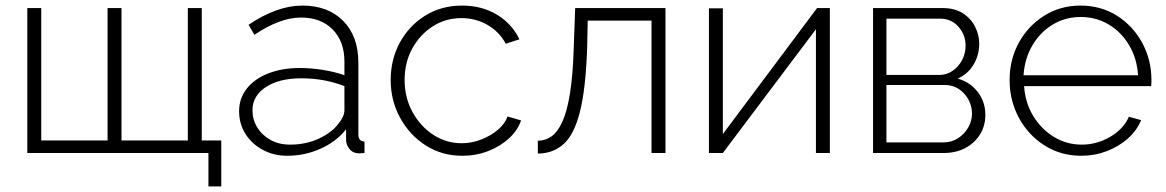

<svg xmlns="http://www.w3.org/2000/svg" viewBox="-20 -549 4184 689"><path d="M728 120V0H78V-520H128V-45H366V-520H416V-45H654V-520H704V-45H774V120Z M838 -150Q838 -196 865.5 -231Q893 -266 942.5 -285.5Q992 -305 1056 -305Q1096 -305 1139.5 -298Q1183 -291 1216 -279V-328Q1216 -400 1174 -443Q1132 -486 1060 -486Q1021 -486 979 -470Q937 -454 893 -424L872 -460Q974 -529 1065 -529Q1157 -529 1211.5 -474Q1266 -419 1266 -324V-66Q1266 -42 1288 -41V0Q1269 2 1263 1Q1244 -1 1233.5 -15Q1223 -29 1222 -44V-85Q1186 -40 1129.5 -15Q1073 10 1011 10Q962 10 922.5 -11.5Q883 -33 860.5 -69Q838 -105 838 -150ZM1196 -107Q1216 -132 1216 -154V-240Q1144 -268 1061 -268Q982 -268 934 -236.5Q886 -205 886 -153Q886 -120 903 -92Q920 -64 950.5 -47Q981 -30 1021 -30Q1077 -30 1124 -51.5Q1171 -73 1196 -107Z M1639 10Q1566 10 1508 -27Q1450 -64 1416 -126Q1382 -188 1382 -262Q1382 -336 1415 -396.5Q1448 -457 1506 -493Q1564 -529 1638 -529Q1709 -529 1763 -496.5Q1817 -464 1844 -408L1795 -392Q1772 -435 1729.5 -459.5Q1687 -484 1636 -484Q1579 -484 1533 -454.5Q1487 -425 1459.5 -375Q1432 -325 1432 -262Q1432 -199 1460 -147.5Q1488 -96 1534.5 -65.5Q1581 -35 1637 -35Q1673 -35 1707.5 -48.5Q1742 -62 1767.5 -84Q1793 -106 1801 -131L1850 -117Q1837 -80 1805.5 -51.5Q1774 -23 1731 -6.5Q1688 10 1639 10Z M1910 2V-44Q1937 -44 1959 -59.5Q1981 -75 1998 -112Q2015 -149 2025.5 -214.5Q2036 -280 2039 -380L2044 -520H2368V0H2318V-475H2089L2087 -377Q2082 -230 2061 -147.5Q2040 -65 2002 -31.5Q1964 2 1910 2Z M2524 0V-519H2574V-68L2912 -520H2958V0H2908V-444L2574 0Z M3113 0V-520H3364Q3406 -520 3435 -501.5Q3464 -483 3479 -453.5Q3494 -424 3494 -392Q3494 -351 3473.5 -317Q3453 -283 3417 -267Q3462 -254 3489 -218.5Q3516 -183 3516 -137Q3516 -97 3496.5 -66Q3477 -35 3443.5 -17.5Q3410 0 3367 0ZM3161 -280H3350Q3378 -280 3399.5 -295.5Q3421 -311 3433 -334.5Q3445 -358 3445 -385Q3445 -424 3419.5 -453Q3394 -482 3354 -482H3161ZM3161 -38H3366Q3395 -38 3418 -53Q3441 -68 3454.5 -91.5Q3468 -115 3468 -141Q3468 -182 3440 -213Q3412 -244 3370 -244H3161Z M3860 10Q3787 10 3728.5 -27Q3670 -64 3636.5 -126Q3603 -188 3603 -262Q3603 -335 3636 -395.5Q3669 -456 3727 -492.5Q3785 -529 3857 -529Q3931 -529 3988.5 -492.5Q4046 -456 4079 -395Q4112 -334 4112 -262Q4112 -250 4111 -240H3655Q3659 -180 3688 -132.5Q3717 -85 3762.5 -57.5Q3808 -30 3862 -30Q3916 -30 3964 -58Q4012 -86 4031 -130L4075 -118Q4060 -81 4027.5 -52Q3995 -23 3951.5 -6.5Q3908 10 3860 10ZM3653 -279H4064Q4060 -340 4031.5 -387.5Q4003 -435 3958 -461.5Q3913 -488 3858 -488Q3803 -488 3758 -461Q3713 -434 3685 -386.5Q3657 -339 3653 -279Z"/></svg>

Font: Raleway Light
Style: Regular
Weight: 300
Designer: Matt McInerney, Pablo Impallari, Rodrigo Fuenzalida
Foundry: Matt McInerney, Pablo Impallari, Rodrigo Fuenzalida
Version: Version 4.026